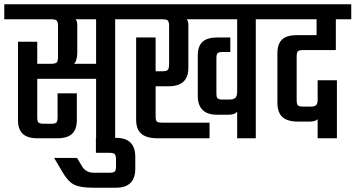

<svg xmlns="http://www.w3.org/2000/svg" viewBox="-40 -646 1661 897"><path d="M570 -626V-556H498V0H409V-278H134V-97Q134 -79 140 -73.5Q146 -68 163 -68H201Q218 -68 223.5 -73.5Q229 -79 229 -97V-210H319V-85Q319 -42 297 -21Q275 0 227 0H136Q88 0 66 -21Q44 -42 44 -85V-451H134V-348H199Q218 -348 224.5 -354Q231 -360 231 -380V-524Q231 -544 224.5 -550Q218 -556 199 -556H-20V-626ZM409 -348V-556H313Q321 -548 321 -530V-401Q321 -363 306 -348Z M502 -2Q592 -2 592 87V142Q592 231 502 231H394Q334 231 305 216Q276 201 249 153L213 92H320L344 132Q362 161 398 161H471Q490 161 496 155.5Q502 150 502 130V99Q502 80 496 74Q490 68 471 68H408V-2Z M1227 -626V-556H1155V0H1068V-125Q1058 -110 1028 -110H974Q884 -110 884 -199V-386Q884 -430 906 -450.5Q928 -471 976 -471H1036V-403H1000Q982 -403 976.5 -397.5Q971 -392 971 -374V-210Q971 -192 976.5 -186.5Q982 -181 1000 -181H1031Q1051 -181 1059.5 -189Q1068 -197 1068 -217V-556H832Q840 -548 840 -530V-329Q840 -243 748 -243H687V-104Q687 -84 692.5 -78.5Q698 -73 718 -73H939V0H697Q645 0 620.5 -21Q596 -42 596 -87V-471H687V-313H718Q738 -313 744 -319.5Q750 -326 750 -345V-524Q750 -544 744 -550Q738 -556 718 -556H530V-626Z M1529 -412H1376Q1358 -412 1352 -406.5Q1346 -401 1346 -382V-178Q1346 -160 1351.5 -154Q1357 -148 1375 -148H1412Q1430 -148 1437 -155Q1444 -162 1444 -180V-271H1534V0H1444V-89Q1433 -78 1408 -78H1352Q1302 -78 1279 -99.5Q1256 -121 1256 -167V-397Q1256 -441 1278 -461.5Q1300 -482 1348 -482H1439V-556H1184V-626H1601V-556H1529Z"/></svg>

Font: Teko Regular
Style: Regular
Weight: 400
Designer: Manushi Parikh, Jonny Pinhorn
Foundry: Indian Type Foundry
Version: Version 1.105;PS 1.0;hotconv 1.0.78;makeotf.lib2.5.61930; tt